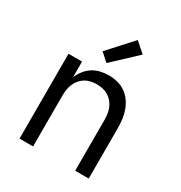

<svg xmlns="http://www.w3.org/2000/svg" viewBox="-179 -893 958 1019"><g transform="rotate(30 300.0 -383.5)"><path d="M88 0V-520H171V-424Q181 -448 197 -468.5Q213 -489 234 -502.5Q255 -516 280.5 -522Q306 -528 332 -528Q358 -528 384.5 -521.5Q411 -515 433 -500Q455 -485 471 -462.5Q487 -440 496 -415Q505 -390 508.5 -363.5Q512 -337 512 -310V0H429V-310Q429 -328 426.5 -346.5Q424 -365 417 -382Q410 -399 398 -413.5Q386 -428 370.5 -437.5Q355 -447 336.5 -451Q318 -455 300 -455Q282 -455 263.5 -451Q245 -447 229.5 -437.5Q214 -428 202 -413.5Q190 -399 183 -382Q176 -365 173.5 -346.5Q171 -328 171 -310V0ZM287 -578 238 -622 370 -767 431 -713Z"/></g></svg>

Font: Nova Nerd Font
Style: Regular
Weight: 400
Designer: Belleve Invis
Foundry: Belleve Invis
Version: Version 24.1.4; ttfautohint (v1.8.4);Nerd Fonts 3.1.1